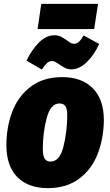

<svg xmlns="http://www.w3.org/2000/svg" viewBox="-20 -951 569 991"><path d="M13 -202Q13 -295 43.5 -375Q74 -455 139 -504Q204 -553 301 -553Q402 -553 459 -495.5Q516 -438 516 -331Q515 -237 484.5 -157.5Q454 -78 389 -29Q324 20 227 20Q126 20 69.5 -37Q13 -94 13 -202ZM327 -357Q327 -389 317.5 -403Q308 -417 287 -417Q241 -417 221 -341.5Q201 -266 201 -182Q201 -147 210.5 -132Q220 -117 241 -117Q288 -117 307.5 -194.5Q327 -272 327 -357ZM287 -618Q274 -627 265.5 -631.5Q257 -636 249 -636Q234 -636 222.5 -625.5Q211 -615 196 -592L117 -638Q144 -695 181.5 -732Q219 -769 260 -769Q280 -769 294 -762Q308 -755 327 -742Q338 -733 346 -729Q354 -725 362 -725Q376 -725 387 -735Q398 -745 412 -768L492 -724Q466 -667 427.5 -630Q389 -593 348 -593Q332 -593 318 -599.5Q304 -606 287 -618ZM466 -801H174L193 -931H486Z"/></svg>

Font: Fira Sans Condensed Black
Style: Italic
Weight: 900
Width: 3
Italic angle: -8°
Designer: Carrois Corporate & Edenspiekermann AG
Foundry: Carrois Corporate GbR & Edenspiekermann AG
Version: Version 4.203